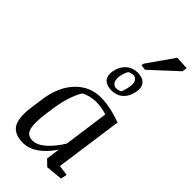

<svg xmlns="http://www.w3.org/2000/svg" viewBox="-323 -1130 1211 1211"><g transform="rotate(45 282.5 -524.0)"><path d="M494.6 0 382.3 10.7 342.8 -27.3 355.5 -120.1Q317.4 -60.5 268.1 -24.9Q218.8 10.7 167.5 10.7Q86.9 10.7 59.1 -35.6Q31.2 -82 44.9 -182.1L57.6 -273.9Q75.7 -397 144.3 -468.8Q212.9 -540.5 311.5 -540.5Q351.1 -540.5 399.2 -530.5Q447.3 -520.5 496.6 -502.4L433.6 -51.3L502.9 -41.5ZM138.7 -225.1Q125.5 -131.3 137.2 -86.7Q148.9 -42 197.3 -42Q238.3 -42 282.7 -81.5Q327.1 -121.1 364.3 -182.1L405.8 -483.4Q383.3 -491.2 357.4 -495.4Q331.5 -499.5 308.6 -499.5Q281.7 -499.5 255.6 -492.7Q229.5 -485.8 209.5 -475.1Q189.9 -442.9 174.1 -397.2Q158.2 -351.6 147.9 -289.1ZM245.6 -701.2Q249.5 -730 260.7 -751.5Q272 -772.9 288.1 -787.1Q304.2 -801.3 323.7 -808.3Q343.3 -815.4 363.8 -815.4Q382.3 -815.4 398.4 -810.5Q414.6 -805.7 425.5 -795.7Q436.5 -785.6 441.7 -770Q446.8 -754.4 443.8 -732.4Q439.5 -702.1 428.7 -680.4Q418 -658.7 402.1 -644.8Q386.2 -630.9 366.7 -624.3Q347.2 -617.7 326.2 -617.7Q307.1 -617.7 290.8 -622.6Q274.4 -627.4 263.4 -637.7Q252.4 -647.9 247.6 -663.8Q242.7 -679.7 245.6 -701.2ZM299.3 -716.8Q294.4 -684.6 305.7 -666.5Q316.9 -648.4 335.9 -648.4Q343.8 -648.4 350.6 -649.7Q357.4 -650.9 362.8 -652.8Q368.7 -654.8 374 -657.7Q377.4 -664.1 380.4 -672.9Q382.8 -680.2 385.7 -691.4Q388.7 -702.6 391.1 -716.8Q396.5 -749 386.2 -767.1Q376 -785.2 354 -785.2Q347.7 -785.2 342 -783.7Q336.4 -782.2 331.5 -780.3Q326.2 -778.3 320.8 -775.9Q316.4 -770.5 312.5 -761.7Q309.1 -754.4 305.4 -743.4Q301.8 -732.4 299.3 -716.8ZM350.1 -880.4 474.1 -1057.6 562.5 -1052.7 557.6 -1020.5 383.8 -859.9 347.7 -864.7Z"/></g></svg>

Font: Noticia Text
Style: Italic
Weight: 400
Italic angle: -8°
Designer: JM Sole
Foundry: JM Sole
Version: Version 1.003